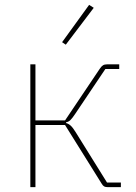

<svg xmlns="http://www.w3.org/2000/svg" viewBox="-20 -771 560 791"><path d="M251 -586.9 235.8 -597.2 347.2 -751 366.2 -738.8ZM105 0V-505.9H126V-274.9H248L391.1 -487.8Q397.9 -498 404.3 -502Q410.6 -505.9 420.9 -505.9H471.2V-486.8H414.1L289.1 -300.8Q277.3 -283.2 269.8 -276.1Q262.2 -269 252 -267.1V-264.2Q262.7 -261.2 271.5 -253.2Q280.3 -245.1 292 -226.1L420.9 -19H478V0H423.8Q414.6 0 409.2 -2.9Q403.8 -5.9 398.9 -14.2L248 -255.9H126V0Z"/></svg>

Font: Anuphan Thin
Style: Regular
Weight: 250
Designer: Mike Abbink, Paul van der Laan, Pieter van Rosmalen, Mint Tantisuwanna
Foundry: Bold Monday; Cadson Demak
Version: Version 3.002;hotconv 1.0.109;makeotfexe 2.5.65596